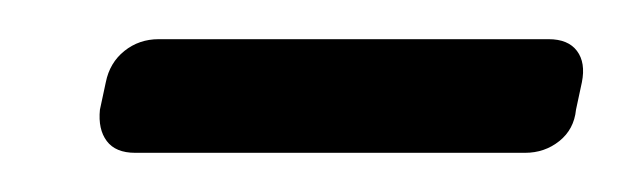

<svg xmlns="http://www.w3.org/2000/svg" viewBox="-20 -700 318 98"><path d="M49 -622Q39 -622 34.5 -628Q30 -634 31 -644L34 -658Q36 -668 43.5 -674Q51 -680 61 -680H260Q270 -680 274.5 -674Q279 -668 277 -658L274 -644Q273 -634 265.5 -628Q258 -622 248 -622Z"/></svg>

Font: Rubik Light Light
Style: Italic
Weight: 300
Italic angle: -12°
Version: Version 2.104